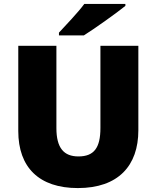

<svg xmlns="http://www.w3.org/2000/svg" viewBox="-20 -947 797 977"><path d="M618 -917V-927H409C376 -882 314 -818 280 -781V-767H407C461 -801 571 -879 618 -917ZM684 -284V-714H491V-296C491 -194 458 -151 379 -151C305 -151 267 -194 267 -295V-714H73V-280C73 -95 179 10 376 10C582 10 684 -104 684 -284Z"/></svg>

Font: Noto Sans Bengali Black
Style: Regular
Weight: 900
Designer: Jelle Bosma - Monotype Design Team
Foundry: Monotype Imaging Inc.
Version: Version 2.003